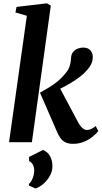

<svg xmlns="http://www.w3.org/2000/svg" viewBox="-20 -834 596 1126"><path d="M33 0 137.5 -741.5 70.5 -761 77 -793.5 255 -814.5 278 -801 167 0ZM408.5 9.5Q385 9.5 367.8 2.5Q350.5 -4.5 338.5 -19Q326.5 -33.5 317 -55L214.5 -290.5Q241.5 -306 266.8 -321Q292 -336 316.8 -356Q341.5 -376 366.5 -407Q383 -426.5 389.5 -449Q396 -471.5 396.5 -492.5Q397.5 -515.5 408.8 -529.2Q420 -543 436.2 -549Q452.5 -555 467.5 -555Q495.5 -555 509.8 -539Q524 -523 524 -501Q524.5 -477.5 515 -458.2Q505.5 -439 491.5 -424Q475 -404 449.8 -384.5Q424.5 -365 396 -348Q367.5 -331 339.8 -317.2Q312 -303.5 290 -294L319.5 -339.5L438 -117Q450.5 -94 463.8 -82.8Q477 -71.5 489.5 -71.5Q499.5 -71.5 513.5 -77Q527.5 -82.5 541 -95L556.5 -65Q547 -52.5 526 -34.8Q505 -17 475.2 -3.8Q445.5 9.5 408.5 9.5ZM188.5 271.5 149.5 254V244.5Q163 234 172 210.2Q181 186.5 180.5 163Q180 146 172.8 132Q165.5 118 150.5 110.5V86.5L232 45.5Q260 56.5 273.5 81.8Q287 107 287.5 138.5Q288 169.5 272.5 197.2Q257 225 234 244.5Q211 264 188.5 271.5Z"/></svg>

Font: Merriweather 48pt
Style: Bold Italic
Weight: 700
Italic angle: -7.8°
Version: Version 2.101